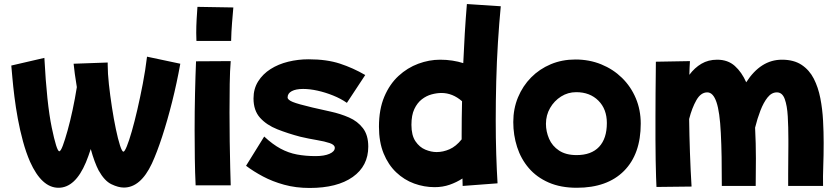

<svg xmlns="http://www.w3.org/2000/svg" viewBox="-20 -849 4143 952"><path d="M129 -47Q109 -93 94 -148Q79 -203 68.5 -260Q58 -317 51.5 -369.5Q45 -422 41.5 -462.5Q38 -503 36 -524L200 -562Q212 -335 236.5 -217Q261 -99 274 -99Q281 -99 291.5 -127Q302 -155 315 -201.5Q328 -248 340 -304Q352 -360 361 -417Q349 -490 345 -533L514 -539V-527Q514 -486 520 -431Q526 -376 535 -317.5Q544 -259 554.5 -209Q565 -159 575 -128Q585 -97 592 -97Q598 -97 609 -124Q620 -151 633.5 -198Q647 -245 661 -305.5Q675 -366 688 -433.5Q701 -501 709 -568L874 -533Q857 -438 833.5 -344.5Q810 -251 784 -171.5Q758 -92 733 -38Q677 81 594 81Q567 81 532.5 64.5Q498 48 469 -4Q459 -23 449 -50Q439 -77 430 -110Q418 -73 406 -44Q353 82 270 82Q187 82 129 -47Z M954 -646Q954 -655 953.5 -664.5Q953 -674 953 -686Q953 -718 955 -754Q957 -790 959 -815L1137 -812Q1134 -778 1130.5 -735Q1127 -692 1126 -646ZM950 70Q947 8 946 -62.5Q945 -133 945 -204Q945 -297 947 -385Q949 -473 952 -545L1124 -546Q1120 -500 1119 -432.5Q1118 -365 1118 -291Q1118 -218 1119 -147Q1120 -76 1121.5 -18.5Q1123 39 1124 70Z M1515 83Q1447 83 1389 67Q1331 51 1284 26Q1237 1 1200 -27L1290 -172Q1332 -133 1371 -112Q1410 -91 1452.5 -83Q1495 -75 1545 -75Q1588 -75 1614 -86.5Q1640 -98 1640 -116Q1640 -131 1615 -139.5Q1590 -148 1551 -154.5Q1512 -161 1469 -171Q1408 -187 1355 -208Q1302 -229 1269.5 -265Q1237 -301 1237 -361Q1237 -409 1260 -445.5Q1283 -482 1321.5 -506.5Q1360 -531 1409 -543Q1458 -555 1510 -555Q1600 -555 1665.5 -533.5Q1731 -512 1791 -477L1700 -339Q1670 -360 1631.5 -375.5Q1593 -391 1554.5 -399.5Q1516 -408 1483 -408Q1447 -408 1426.5 -397Q1406 -386 1406 -366Q1406 -354 1431.5 -343.5Q1457 -333 1529 -316Q1572 -306 1620 -295.5Q1668 -285 1710.5 -266.5Q1753 -248 1779.5 -213.5Q1806 -179 1806 -122Q1806 -26 1729 28.5Q1652 83 1515 83Z M2135 79Q2083 79 2033.5 61Q1984 43 1944.5 5.5Q1905 -32 1882 -88.5Q1859 -145 1859 -221Q1859 -307 1885.5 -369.5Q1912 -432 1956 -472.5Q2000 -513 2054 -533Q2108 -553 2162 -553Q2194 -553 2223 -548.5Q2252 -544 2277 -536Q2280 -609 2284.5 -683Q2289 -757 2295 -829L2463 -818Q2455 -735 2449 -639.5Q2443 -544 2440.5 -445Q2438 -346 2438 -252Q2438 -164 2440.5 -84.5Q2443 -5 2447 60L2274 73Q2273 54 2273 36Q2244 55 2209.5 67Q2175 79 2135 79ZM2020 -230Q2020 -178 2040 -148.5Q2060 -119 2089 -107Q2118 -95 2145 -95Q2177 -95 2209 -109Q2241 -123 2269 -158V-181Q2269 -262 2271 -347Q2224 -388 2169 -388Q2146 -388 2120 -381Q2094 -374 2071.5 -356.5Q2049 -339 2034.5 -308.5Q2020 -278 2020 -230Z M2840 82Q2760 82 2700.5 56Q2641 30 2602 -15.5Q2563 -61 2544 -120Q2525 -179 2525 -244Q2525 -310 2548.5 -366.5Q2572 -423 2613.5 -465Q2655 -507 2711 -530.5Q2767 -554 2833 -554Q2902 -554 2961 -530Q3020 -506 3064 -463Q3108 -420 3132.5 -362Q3157 -304 3157 -236Q3157 -85 3074 -1.5Q2991 82 2840 82ZM2839 -80Q2912 -80 2950.5 -121Q2989 -162 2989 -239Q2989 -308 2947 -350Q2905 -392 2837 -392Q2796 -392 2762 -370.5Q2728 -349 2707.5 -313.5Q2687 -278 2687 -235Q2687 -197 2702.5 -161Q2718 -125 2752 -102.5Q2786 -80 2839 -80Z M3235 78Q3234 63 3233 28.5Q3232 -6 3231 -54Q3230 -102 3230 -158V-269Q3230 -331 3230.5 -387Q3231 -443 3231.5 -484Q3232 -525 3232 -543L3401 -546Q3399 -518 3398 -478Q3424 -513 3458 -533Q3492 -553 3536 -553Q3589 -553 3623.5 -522Q3658 -491 3680 -441Q3752 -553 3857 -553Q3916 -553 3954.5 -527.5Q3993 -502 4015 -459Q4037 -416 4047.5 -362Q4058 -308 4061 -251Q4064 -194 4064 -141Q4064 -78 4062 -26Q4060 26 4061 73H3888V12Q3888 -24 3888.5 -61.5Q3889 -99 3889 -127V-159Q3889 -219 3886 -272Q3883 -325 3871 -358Q3859 -391 3832 -391Q3806 -391 3786 -366Q3766 -341 3750.5 -301Q3735 -261 3724 -216Q3726 -177 3727 -138.5Q3728 -100 3728 -64Q3728 -23 3727.5 7.5Q3727 38 3727 73H3559Q3559 -8 3558 -70Q3557 -132 3554 -190Q3549 -294 3532.5 -342.5Q3516 -391 3487 -391Q3455 -391 3433 -352.5Q3411 -314 3397 -259Q3398 -179 3401 -92Q3404 -5 3409 76Z"/></svg>

Font: Mochiy Pop One
Style: Regular
Weight: 400
Designer: FONTDASU
Foundry: FONTDASU / Google Inc. / Adobe
Version: Version 2.000